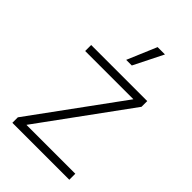

<svg xmlns="http://www.w3.org/2000/svg" viewBox="-219 -811 894 894"><g transform="rotate(45 228.5 -364.0)"><path d="M41 0H416V-39.6H94.7V-40.5L413.6 -478V-515.6H44.4V-476.1H361.3V-475.1L41 -36.1ZM208.5 -582H245.6L318.4 -727.5H270Z"/></g></svg>

Font: Raveo Display Display ExLight
Style: Regular
Weight: 200
Designer: Jakub Foglar, Rasmus Andersson (Inter)
Foundry: Jakubfoglar.com
Version: Version 1.100;Glyphs 3.2.3 (3260)